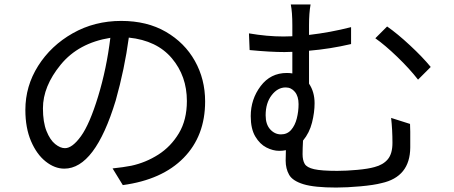

<svg xmlns="http://www.w3.org/2000/svg" viewBox="-20 -808 2040 863"><path d="M272 -142Q305 -142 344 -196Q383 -250 421 -374.5Q459 -499 476 -638Q333 -615 253 -517.5Q173 -420 173 -321Q173 -259 189 -219Q205 -179 228 -160.5Q251 -142 272 -142ZM532 24 486 -51Q534 -56 570 -63Q635 -77 691.5 -113Q748 -149 784 -209Q820 -269 820 -354Q820 -466 752.5 -546Q685 -626 559 -639Q540 -498 500 -356Q407 -50 269 -50Q226 -50 185.5 -82Q145 -114 119.5 -173.5Q94 -233 94 -314Q94 -421 151.5 -512Q209 -603 307 -658.5Q405 -714 525 -714Q641 -714 725.5 -665Q810 -616 856 -534Q902 -452 902 -352Q902 -197 805.5 -98.5Q709 0 532 24Z M1243 -204Q1271 -204 1288.5 -224Q1306 -244 1314 -275.5Q1322 -307 1322 -340Q1322 -375 1305.5 -395Q1289 -415 1264 -415Q1228 -415 1201 -380Q1174 -345 1174 -290Q1174 -249 1194.5 -226.5Q1215 -204 1243 -204ZM1491 35Q1393 35 1344 20Q1295 5 1279.5 -22.5Q1264 -50 1264 -86L1265 -133Q1252 -130 1235 -130Q1207 -130 1177.5 -145Q1148 -160 1127.5 -194.5Q1107 -229 1107 -286Q1107 -362 1151.5 -421Q1196 -480 1269 -480Q1283 -480 1294 -478V-575L1259 -574Q1195 -574 1102 -583L1099 -658Q1181 -644 1254 -644L1294 -645V-694Q1294 -754 1287 -788H1376Q1369 -750 1369 -694V-651Q1464 -662 1558 -686V-610Q1464 -588 1369 -580V-432Q1394 -395 1394 -344Q1394 -303 1382.5 -257Q1371 -211 1342 -176Q1340 -141 1340 -115Q1340 -88 1349.5 -71.5Q1359 -55 1392 -47.5Q1425 -40 1496 -40Q1537 -40 1586 -44.5Q1635 -49 1663 -57Q1702 -67 1723 -92Q1744 -117 1744 -166Q1744 -225 1738 -278L1823 -251Q1823 -230 1824 -216V-182V-145Q1823 -13 1695 15Q1661 24 1600 29.5Q1539 35 1491 35ZM1859 -450Q1821 -499 1766 -552Q1711 -605 1667 -636L1720 -689Q1766 -657 1823 -604Q1880 -551 1916 -507Z"/></svg>

Font: Source Han Sans & Saira Hybrid
Style: Regular
Weight: 400
Designer: Ryoko NISHIZUKA 西塚涼子 (kana & ideographs); Paul D. Hunt (Latin, Greek & Cyrillic); Wenlong ZHANG 张文龙 (bopomofo); Sandoll 
Foundry: Adobe Systems Incorporated
Version: Version 1.00;August 2, 2021;FontCreator 13.0.0.2675 64-bit